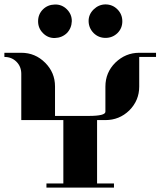

<svg xmlns="http://www.w3.org/2000/svg" viewBox="-20 -856 732 876"><path d="M0 -596.2V-615.2H77.1Q140.6 -615.2 186 -569.8Q231 -524.9 231 -461.9V-327.1H384.8Q460.9 -327.1 460.9 -346.2V-460.9Q460.9 -524.9 505.9 -569.8Q552.7 -615.2 615.2 -615.2H691.9V-596.2H615.2V-460.9Q615.2 -397.5 569.8 -352.1Q524.4 -308.1 460.9 -308.1H422.9V-19H500V0H191.9V-19H269V-308.1H77.1V-519Q77.1 -552.2 55.2 -574.2Q33.2 -596.2 0 -596.2ZM153.8 -758.8Q153.8 -791 175.8 -813Q197.3 -834.5 230 -835.4Q262.2 -836.4 285.2 -813.5Q308.1 -790.5 307.6 -759.3Q306.6 -727.5 285.2 -705.1Q262.7 -683.6 230.5 -682.6Q199.2 -681.6 176.3 -704.6Q153.8 -727.1 153.8 -758.8ZM384.3 -759.3Q383.8 -790 407.2 -813Q430.2 -835.4 460.9 -835.9Q493.2 -835.9 515.6 -813.5Q538.1 -791 538.1 -758.8Q538.1 -727.1 516.1 -705.1Q493.2 -683.1 461.4 -683.1Q429.7 -683.1 407.2 -705.1Q384.8 -728 384.3 -759.3Z"/></svg>

Font: Hjet
Style: Regular
Weight: 400
Designer: T. Christopher White
Version: Version 1.2